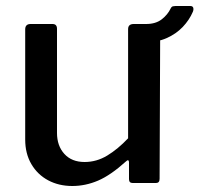

<svg xmlns="http://www.w3.org/2000/svg" viewBox="-20 -610 665 640"><path d="M262 -70Q302 -70 337.5 -91.5Q373 -113 407 -149V-513Q407 -530 426 -530H498Q514 -530 514 -514L512 -14Q512 0 500 0H422Q410 0 410 -13V-69Q410 -74 407.5 -75.5Q405 -77 400 -72Q349 -26 307 -8Q265 10 221 10Q176 10 140.5 -9Q105 -28 84.5 -63Q64 -98 64 -145V-512Q64 -530 82 -530H155Q170 -530 170 -514V-167Q170 -124 194.5 -97Q219 -70 262 -70ZM614 -590Q622 -590 624 -584.5Q626 -579 623 -571Q611 -543 589 -520Q567 -497 535.5 -483Q504 -469 463 -469L467 -530Q499 -530 519 -545.5Q539 -561 549 -582Q552 -588 556.5 -589Q561 -590 565 -590Z"/></svg>

Font: Libre Franklin Thin Medium
Style: Regular
Weight: 500
Version: Version 3.000